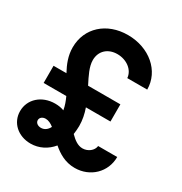

<svg xmlns="http://www.w3.org/2000/svg" viewBox="-168 -834 917 968"><g transform="rotate(30 290.0 -350.0)"><path d="M51 -288H183C193 -266 202 -243 206 -218C191 -224 174 -227 154 -227C76 -227 19 -175 19 -106C19 -39 73 10 146 10C195 10 239 -13 269 -50C303 -21 344 5 400 5C490 5 559 -62 559 -150H448C445 -122 416 -100 385 -100C357 -100 334 -118 311 -141C313 -156 315 -172 315 -189C315 -224 308 -257 297 -288H440V-388H252C229 -433 208 -474 208 -512C208 -565 246 -600 301 -600C356 -600 401 -565 404 -520H520C520 -628 424 -710 299 -710C176 -710 88 -630 88 -517C88 -468 105 -427 126 -388H51ZM152 -85C133 -85 119 -96 119 -111C119 -126 132 -137 151 -137C167 -137 183 -129 198 -117C188 -97 172 -85 152 -85Z"/></g></svg>

Font: CommitMono-dimboump
Style: Bold
Weight: 700
Monospace: yes
Designer: Eigil Nikolajsen
Foundry: Eigil Nikolajsen
Version: Version 1.143